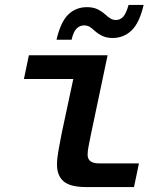

<svg xmlns="http://www.w3.org/2000/svg" viewBox="-20 -758 640 778"><path d="M329 0Q265 0 238 -23Q211 -46 211 -91Q211 -116 217 -149Q223 -182 230 -218L277 -438H77L97 -534H416L348 -211Q343 -187 339 -166Q335 -145 335 -131Q335 -96 381 -96H543L523 0ZM436 -604Q414 -604 397 -611.5Q380 -619 365 -632Q352 -644 343 -649.5Q334 -655 320 -655Q304 -655 291 -643Q278 -631 270 -597H209Q226 -670 257 -699.5Q288 -729 332 -729Q357 -729 374 -721Q391 -713 407 -699Q419 -688 428.5 -682.5Q438 -677 450 -677Q467 -677 479 -690Q491 -703 501 -738H562Q545 -665 513 -634.5Q481 -604 436 -604Z"/></svg>

Font: Geist Mono SemiBold
Style: Italic
Weight: 600
Italic angle: -12°
Monospace: yes
Designer: Basement.studio, Andrés Briganti, Mateo Zaragoza
Foundry: Basement.studio, Vercel, Andrés Briganti, Guido Ferreyra, Mateo Zaragoza
Version: Version 1.500; ttfautohint (v1.8.4.7-5d5b)